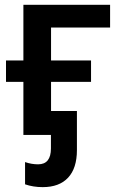

<svg xmlns="http://www.w3.org/2000/svg" viewBox="-20 -560 499 797"><path d="M4.9 0ZM437 -445.8H191.9V-309.1H357.9V-220.2H191.9V0H77.1V-220.2H4.9V-309.1H77.1V-540H437ZM157.2 216.8Q117.7 216.8 84 205.1V112.8Q110.8 122.1 138.2 122.1Q191.4 122.1 191.4 56.2V-99.1H299.3V63Q299.3 138.2 262.7 177.5Q226.1 216.8 157.2 216.8Z"/></svg>

Font: Open Sans Semibold
Style: Regular
Weight: 600
Foundry: Ascender Corporation
Version: Version 1.10; ttfautohint (v1.5.65-e2d9)